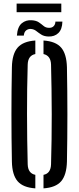

<svg xmlns="http://www.w3.org/2000/svg" viewBox="-20 -1030 434 1057"><path d="M174.5 7Q107 2.5 77 -32.2Q47 -67 45.5 -140Q40.5 -400 45.5 -660Q47 -733 77 -767.8Q107 -802.5 174.5 -807V-732.5Q134 -724.5 132.5 -674.5Q128.5 -542.5 128.8 -401.8Q129 -261 132.5 -125.5Q134 -75.5 174.5 -67.5ZM219.5 7V-67.5Q259.5 -75 261 -125.5Q265 -261 264.8 -401.8Q264.5 -542.5 261 -674.5Q259.5 -723.5 219.5 -732.5V-807Q287 -802.5 316.8 -767.8Q346.5 -733 348.5 -660Q353.5 -399.5 348.5 -140Q346.5 -67 316.8 -32.2Q287 2.5 219.5 7ZM285 -911H323.5Q322.5 -868.5 301.2 -848Q280 -827.5 245.5 -829Q222.5 -830 207.5 -839.5Q192.5 -849 180 -859Q167.5 -869 151.5 -870.5Q137 -872 125 -863.5Q113 -855 111 -834H73Q76.5 -882.5 99.8 -901.8Q123 -921 155 -918.5Q179.5 -917 194 -907Q208.5 -897 220 -887.2Q231.5 -877.5 247 -877Q265 -875.5 275 -885.5Q285 -895.5 285 -911ZM71.5 -1010H317.5V-963H71.5Z"/></svg>

Font: Big Shoulders Stencil Display SemiBold
Style: Regular
Weight: 600
Designer: Patric King
Foundry: XO Type Co
Version: Version 1.000